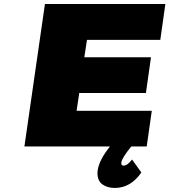

<svg xmlns="http://www.w3.org/2000/svg" viewBox="-20 -721 834 945"><path d="M100.1 0 201.2 -701.2H793.9L769 -524.9H408.2L395 -439H723.1L698.2 -263.2H370.1L356.9 -175.8H727.1L702.1 0H626Q579.6 57.1 577.1 79.1Q575.7 94.2 587.9 94.2Q607.4 94.2 629.9 64L675.8 127.9Q623 204.1 544.9 204.1Q527.8 204.1 512.5 200Q497.1 195.8 483.6 186.3Q470.2 176.8 463.9 158.7Q457.5 140.6 460.9 116.2Q468.3 66.4 521 0Z"/></svg>

Font: Trueno Black
Style: Italic
Weight: 900
Designer: Julieta Ulanovsky
Foundry: Julieta Ulanovsky
Version: Version 3.001b | FøM Fix